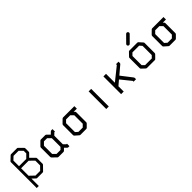

<svg xmlns="http://www.w3.org/2000/svg" viewBox="245 -1976 3290 3290"><g transform="rotate(-45 1890.0 -330.5)"><path d="M107 -182 193 -100H306L372 -167V-282L290 -363H107ZM107 -113V66H57V-560Q57 -570 65 -578L139 -648Q146 -655 156 -655H299Q309 -655 316 -648L392 -572Q400 -564 400 -554V-470Q400 -460 392 -452L332 -392L414 -310Q422 -302 422 -292V-157Q422 -147 415 -140L335 -58Q327 -50 317 -50H183Q173 -50 166 -57ZM107 -413H282L350 -480V-544L288 -605H166L107 -549Z M904 -147 946 -105H961V-45H934Q922 -45 913 -54L875 -92L839 -56Q830 -47 818 -47H698Q686 -47 677 -56L605 -127Q597 -135 597 -148V-372Q597 -385 605 -393L676 -464Q684 -472 697 -472H799Q812 -472 820 -464L874 -410L913 -448Q922 -457 934 -457H962V-397H947L904 -355ZM844 -145V-355L787 -412H710L657 -359V-161L710 -107H806Z M1232 -470H1505V-410H1429L1445 -394Q1454 -385 1454 -372V-131Q1454 -119 1445 -110L1393 -58Q1384 -49 1372 -49H1232Q1220 -49 1212 -57L1148 -113Q1138 -121.5 1138 -135V-376Q1138 -389 1147 -398L1211 -461Q1220 -470 1232 -470ZM1344 -410H1244L1198 -364V-149L1243 -109H1347L1394 -156V-360Z M1857 -476H1918V-49H1857Z M2280 -177V-49H2217V-478H2280V-263L2519 -455V-474H2579V-443Q2579 -429.5 2570 -422L2420 -295L2570 -101Q2579 -88.5 2579 -80V-49H2519V-68L2369 -253Z M2879 -575Q2879 -588 2888 -597L3008 -718Q3017 -727 3029 -727Q3042 -727 3051 -718Q3060 -709 3060 -696Q3060 -684 3051 -675L2931 -554Q2922 -545 2909 -545Q2897 -545 2888 -554Q2879 -563 2879 -575ZM2817 -374V-152L2860 -110H3022L3062 -152V-374L3023 -418H2860ZM2767 -407 2828 -470Q2835 -477 2848 -477H3036Q3048 -477 3058 -467L3114 -404Q3122 -396 3122 -385V-140Q3122 -128 3113 -119L3055 -60Q3049 -53 3037.5 -53H3034H2848Q2837.5 -53 2828 -60L2766 -118Q2757 -126 2757 -140V-387Q2757 -397 2767 -407Z M3392 -470H3665V-410H3589L3605 -394Q3614 -385 3614 -372V-131Q3614 -119 3605 -110L3553 -58Q3544 -49 3532 -49H3392Q3380 -49 3372 -57L3308 -113Q3298 -121.5 3298 -135V-376Q3298 -389 3307 -398L3371 -461Q3380 -470 3392 -470ZM3504 -410H3404L3358 -364V-149L3403 -109H3507L3554 -156V-360Z"/></g></svg>

Font: IBM 3270
Style: Regular
Weight: 400
Monospace: yes
Version: Version 2.3.1